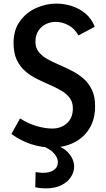

<svg xmlns="http://www.w3.org/2000/svg" viewBox="-20 -802 586 1062"><path d="M266 14Q211 14 154 -4Q97 -22 43 -61L91 -147Q134 -119 181.5 -105Q229 -91 269 -91Q318 -91 350.5 -120.5Q383 -150 383 -202Q383 -237 365.5 -260.5Q348 -284 318.5 -301Q289 -318 254.5 -333Q220 -348 184.5 -365.5Q149 -383 119.5 -408.5Q90 -434 72.5 -471.5Q55 -509 55 -564Q55 -636 90 -684.5Q125 -733 179.5 -757.5Q234 -782 292 -782Q337 -782 379 -768Q421 -754 454 -726Q487 -698 504 -654L414 -606Q393 -644 358.5 -662.5Q324 -681 288 -681Q259 -681 233.5 -668.5Q208 -656 192 -631.5Q176 -607 176 -571Q176 -538 194 -515Q212 -492 241.5 -475.5Q271 -459 306 -444Q341 -429 376.5 -411Q412 -393 441 -368Q470 -343 488 -306Q506 -269 506 -215Q506 -141 473.5 -89.5Q441 -38 386.5 -12Q332 14 266 14ZM232 240Q218 240 204 238.5Q190 237 175 234L177 150Q188 151 198 152.5Q208 154 217 154Q254 154 277 139Q300 124 300 94Q300 66 271 38.5Q242 11 183 -4L262 -6Q326 7 358 43Q390 79 390 120Q390 150 372 177.5Q354 205 319 222.5Q284 240 232 240Z"/></svg>

Font: Yaldevi SemiBold
Style: Regular
Weight: 600
Designer: Sol Matas, Rajitha Manaperi, Kosala Senevirathne
Foundry: Mooniak
Version: Version 1.100